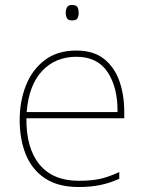

<svg xmlns="http://www.w3.org/2000/svg" viewBox="-20 -741 580 771"><path d="M287 -538Q355 -538 397 -505Q439 -472 459 -416.5Q479 -361 479 -291V-266H86Q85 -145 139 -80Q193 -15 296 -15Q344 -15 378.5 -22Q413 -29 459 -50V-23Q421 -6 382.5 2Q344 10 296 10Q213 10 160.5 -25Q108 -60 83.5 -121Q59 -182 59 -259Q59 -334 84 -397.5Q109 -461 159.5 -499.5Q210 -538 287 -538ZM287 -513Q203 -513 149.5 -456.5Q96 -400 87 -291H452Q453 -390 412 -451.5Q371 -513 287 -513ZM269 -721Q287 -721 291.5 -711.5Q296 -702 296 -690Q296 -677 291.5 -668Q287 -659 269 -659Q254 -659 249 -668Q244 -677 244 -690Q244 -702 249 -711.5Q254 -721 269 -721Z"/></svg>

Font: Noto Sans Bengali UI Thin
Style: Regular
Weight: 100
Designer: Jelle Bosma - Monotype Design Team
Foundry: Monotype Imaging Inc.
Version: Version 2.003; ttfautohint (v1.8.4.7-5d5b)